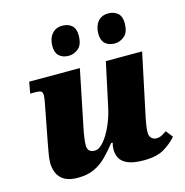

<svg xmlns="http://www.w3.org/2000/svg" viewBox="-113 -876 954 992"><g transform="rotate(-15 364.0 -380.5)"><path d="M536 10Q481 10 451 -3Q421 -16 409.5 -37Q398 -58 398 -83Q398 -103 403 -120H395Q365 -82 335 -52.5Q305 -23 269 -7Q233 9 183 9Q138 9 112 -6.5Q86 -22 75 -47.5Q64 -73 64 -102Q64 -127 70 -157Q76 -187 80 -212L114 -389Q119 -414 121 -427Q123 -440 123 -448Q123 -462 117 -468.5Q111 -475 82 -475H57L68 -536H339L278 -237Q272 -209 268.5 -184Q265 -159 265 -142Q265 -104 304 -104Q328 -104 353 -134Q378 -164 398 -209.5Q418 -255 428 -303L478 -536H672L601 -200Q597 -177 594 -161Q591 -145 591 -123Q591 -104 601.5 -93.5Q612 -83 628 -83Q643 -83 655 -89Q667 -95 683 -106L712 -69Q686 -39 646 -14.5Q606 10 536 10ZM547 -612Q515 -612 496 -629.5Q477 -647 477 -681Q477 -722 497 -746.5Q517 -771 553 -771Q584 -771 603.5 -754Q623 -737 623 -702Q623 -652 599 -632Q575 -612 547 -612ZM301 -612Q269 -612 250 -629.5Q231 -647 231 -681Q231 -722 251.5 -746.5Q272 -771 307 -771Q339 -771 358 -754Q377 -737 377 -702Q377 -652 353 -632Q329 -612 301 -612Z"/></g></svg>

Font: Noto Serif Black
Style: Italic
Weight: 900
Italic angle: -12°
Designer: Monotype Design Team
Foundry: Monotype Imaging Inc.
Version: Version 2.013